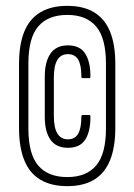

<svg xmlns="http://www.w3.org/2000/svg" viewBox="-20 -630 459 656"><path d="M210 6Q155 6 118 -16Q81 -38 63 -82.5Q45 -127 45 -193V-411Q45 -478 63 -522Q81 -566 118 -588Q155 -610 210 -610Q265 -610 301.5 -588Q338 -566 356 -522Q374 -478 374 -411V-193Q374 -127 356 -82.5Q338 -38 301.5 -16Q265 6 210 6ZM210 -25Q275 -25 308.5 -64.5Q342 -104 342 -191V-413Q342 -500 308.5 -539.5Q275 -579 210 -579Q144 -579 110.5 -539.5Q77 -500 77 -413V-191Q77 -104 110.5 -64.5Q144 -25 210 -25ZM212 -125Q172 -125 152.5 -152.5Q133 -180 133 -231V-368Q133 -419 152.5 -447Q172 -475 212 -475Q253 -475 271 -447Q289 -419 289 -369Q289 -367 288.5 -365Q288 -363 285 -363H262Q258 -363 258 -369Q258 -408 247 -426.5Q236 -445 212 -445Q164 -445 164 -366V-234Q164 -154 212 -154Q236 -154 247 -173Q258 -192 258 -231Q258 -237 262 -237H285Q288 -237 288.5 -235.5Q289 -234 289 -231Q289 -180 271 -152.5Q253 -125 212 -125Z"/></svg>

Font: Sofia Sans Extra Condensed Light
Style: Regular
Weight: 300
Designer: Botio Nikoltchev, Ani Petrova
Foundry: lettersoup
Version: Version 4.101